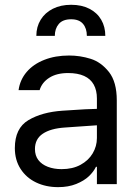

<svg xmlns="http://www.w3.org/2000/svg" viewBox="-20 -769 575 802"><path d="M306.6 -240.2C357.4 -244.1 385.7 -246.1 391.6 -246.1L390.6 -314.5L335 -312.5C279 -309.2 247.7 -307.3 241.2 -306.6C183.9 -302.7 136.4 -289.6 98.6 -267.1C60.9 -244.6 42 -205.7 42 -150.4C42 -117.2 50 -88.2 65.9 -63.5C81.9 -38.7 103.5 -19.9 130.9 -6.8C158.2 6.2 188.8 12.7 222.7 12.7C251.3 12.7 276.5 8.3 298.3 -0.5C320.1 -9.3 337.7 -20 351.1 -32.7C364.4 -45.4 374.3 -58.6 380.9 -72.3H384.8V0H467.8V-349.6C467.8 -401 456.9 -440.6 435.1 -468.3C413.2 -495.9 387.7 -514.3 358.4 -523.4C329.1 -532.6 299.2 -537.1 268.6 -537.1C230.1 -537.1 195.6 -531.1 165 -519C134.4 -507 109.9 -490.1 91.3 -468.3C72.8 -446.5 61.5 -421.2 57.6 -392.6H145.5C152 -414.1 165.5 -431.3 186 -444.3C206.5 -457.4 232.7 -463.9 264.6 -463.9C291.3 -463.9 313.6 -459.8 331.5 -451.7C349.4 -443.5 362.8 -431.5 371.6 -415.5C380.4 -399.6 384.8 -380.2 384.8 -357.4V-192.4C384.8 -169.6 378.9 -148.3 367.2 -128.4C355.5 -108.6 338.5 -92.6 316.4 -80.6C294.3 -68.5 267.9 -62.5 237.3 -62.5C215.8 -62.5 196.6 -65.8 179.7 -72.3C162.8 -78.8 149.6 -88.2 140.1 -100.6C130.7 -113 126 -128.3 126 -146.5C126 -174.5 136.9 -195.8 158.7 -210.4C180.5 -225.1 211.3 -233.7 251 -236.3ZM149.9 -686.5C137.9 -667 131.8 -644.5 131.8 -619.1H209C209 -639.3 214.5 -655.9 225.6 -668.9C236.7 -682 253.9 -688.5 277.3 -688.5C299.5 -688.5 315.9 -682.1 326.7 -669.4C337.4 -656.7 342.8 -640 342.8 -619.1H419.9C419.9 -644.5 414.2 -667 402.8 -686.5C391.4 -706.1 375 -721.4 353.5 -732.4C332 -743.5 306.6 -749 277.3 -749C248 -749 222.5 -743.5 200.7 -732.4C178.9 -721.4 161.9 -706.1 149.9 -686.5Z"/></svg>

Font: Pretendard Variable
Style: Regular
Weight: 400
Designer: Base glyphs from Inter by Rasmus Andersson; Hangeul glyphs from Noto Sans CJK(Source Han Sans) by Jang Soo-young and Kan
Foundry: Kil Hyung-jin
Version: Version 1.309;Glyphs 3.2 (3225)